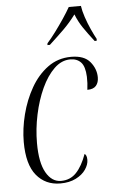

<svg xmlns="http://www.w3.org/2000/svg" viewBox="-55 -803 504 851"><g transform="rotate(-5 197.5 -378.0)"><path d="M179 10Q113 10 73 -38.5Q33 -87 33 -187Q33 -246 49 -309Q65 -372 95.5 -425.5Q126 -479 171 -512Q216 -545 275 -545Q333 -545 359 -513.5Q385 -482 385 -444Q385 -421 373 -407Q361 -393 334 -393Q338 -423 337 -451Q335 -497 317.5 -515.5Q300 -534 270 -534Q231 -534 198.5 -502.5Q166 -471 142 -419Q118 -367 104.5 -303.5Q91 -240 91 -177Q91 -90 116.5 -45.5Q142 -1 183 -1Q224 -1 251 -29.5Q278 -58 297 -111Q301 -109 304 -102.5Q307 -96 307 -84Q307 -63 292 -41Q277 -19 248 -4.5Q219 10 179 10ZM176 -614Q194 -634 214 -661Q234 -688 252.5 -715.5Q271 -743 284 -766H338Q341 -744 350.5 -715.5Q360 -687 372.5 -659.5Q385 -632 395 -614L394 -606H385Q357 -642 338 -670Q319 -698 306 -731Q280 -696 251.5 -668Q223 -640 186 -606H175Z"/></g></svg>

Font: Noto Serif Display ExtraCondensed Light
Style: Italic
Weight: 300
Width: 2
Italic angle: -12°
Designer: Monotype Design Team
Foundry: Monotype Imaging Inc.
Version: Version 2.009